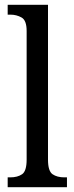

<svg xmlns="http://www.w3.org/2000/svg" viewBox="-20 -780 310 800"><path d="M12 0V-41H23Q53 -41 72 -54Q91 -67 91 -115V-651Q91 -695 70 -707Q49 -719 23 -719H12V-760H180V-115Q180 -67 199 -54Q218 -41 248 -41H259V0Z"/></svg>

Font: Noto Serif Ethiopic Condensed
Style: Regular
Weight: 400
Width: 3
Designer: Monotype Design Team
Foundry: Monotype Imaging Inc.
Version: Version 2.102; ttfautohint (v1.8.4.7-5d5b)